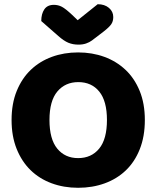

<svg xmlns="http://www.w3.org/2000/svg" viewBox="-20 -874 743 912"><path d="M35 -304Q35 -382 59.5 -442Q84 -502 126.5 -542.5Q169 -583 226.5 -604Q284 -625 351 -625Q418 -625 475.5 -604Q533 -583 576 -542.5Q619 -502 643.5 -442Q668 -382 668 -304Q668 -226 644 -165.5Q620 -105 577.5 -64.5Q535 -24 477 -3Q419 18 351 18Q283 18 225 -3.5Q167 -25 125 -66Q83 -107 59 -167Q35 -227 35 -304ZM215 -304Q215 -213 252 -168Q289 -123 351 -123Q414 -123 451 -168Q488 -213 488 -304Q488 -394 451.5 -439Q415 -484 352 -484Q290 -484 252.5 -439.5Q215 -395 215 -304ZM349 -778 444 -854Q477 -854 497.5 -836.5Q518 -819 518 -793Q518 -773 508.5 -759Q499 -745 472 -724L417 -682Q405 -673 389 -667.5Q373 -662 353 -662Q326 -662 304.5 -671Q283 -680 257 -703L176 -774Q176 -808 190.5 -829.5Q205 -851 236 -851Q256 -851 273.5 -842Q291 -833 323 -803Z"/></svg>

Font: Baloo Bhai
Style: Regular
Weight: 400
Designer: Supriya Tembe, Noopur Datye and Ek Type
Foundry: Ek Type
Version: Version 1.443;PS 1.000;hotconv 16.6.51;makeotf.lib2.5.65220;